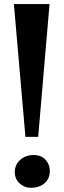

<svg xmlns="http://www.w3.org/2000/svg" viewBox="-20 -911 315 940"><path d="M222.5 -891 167 -241H104.5L48 -891ZM52.5 -68Q52.5 -105.5 79.5 -128.8Q106.5 -152 144 -152Q182.5 -152 203.2 -128.5Q224 -105 224 -75.5Q224 -35.5 197.8 -13.5Q171.5 8.5 130 8.5Q100.5 8.5 76.5 -12.8Q52.5 -34 52.5 -68Z"/></svg>

Font: Merriweather 72pt ExtraBold
Style: Regular
Weight: 800
Version: Version 2.100